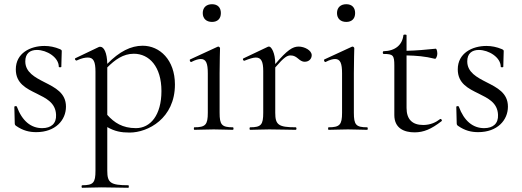

<svg xmlns="http://www.w3.org/2000/svg" viewBox="-20 -616 2475 911"><path d="M100 -325C100 -362 122 -379 155 -379C202 -379 259 -344 259 -299C259 -296 271 -296 271 -299C271 -327 273 -351 273 -372C273 -377 273 -379 264 -383C240 -393 216 -398 191 -398C124 -398 55 -364 55 -287C55 -220 105 -196 154 -172C198 -150 244 -129 246 -71C248 -30 223 -8 180 -8C127 -8 85 -42 60 -110C59 -114 48 -113 48 -109L50 -31C50 -25 52 -22 56 -19C89 4 119 11 152 11C243 11 293 -46 293 -110C293 -175 242 -200 191 -226C146 -249 100 -273 100 -325Z M370 275C393 275 427 273 462 273C510 273 554 275 589 275C592 275 592 263 589 263C504 263 489 251 489 194V-13C524 7 554 13 595 13C682 13 810 -54 810 -215C810 -332 738 -399 657 -399C601 -399 547 -372 489 -313C488 -366 473 -394 456 -394C454 -394 451 -394 449 -393L338 -340C332 -337 339 -327 344 -329C367 -340 384 -343 397 -343C424 -343 433 -323 433 -276V194C433 251 423 263 370 263C366 263 366 275 370 275ZM489 -71V-296C525 -332 564 -361 615 -361C688 -361 746 -300 746 -184C746 -70 694 -8 625 -8C561 -8 522 -34 489 -71Z M902 0C927 0 959 -2 994 -2C1029 -2 1061 0 1085 0C1089 0 1089 -12 1085 -12C1032 -12 1022 -24 1022 -81V-269C1022 -333 1024 -376 1024 -387C1024 -391 1019 -395 1016 -395C1015 -395 1015 -395 1012 -394L882 -334C878 -332 882 -320 888 -322C907 -332 922 -336 933 -336C958 -336 966 -315 966 -268V-81C966 -24 955 -12 902 -12C899 -12 899 0 902 0ZM986 -512C1012 -512 1028 -527 1028 -554C1028 -580 1013 -596 986 -596C960 -596 942 -581 942 -554C942 -528 959 -512 986 -512Z M1167 0C1190 0 1223 -2 1258 -2C1305 -2 1351 0 1383 0C1388 0 1388 -12 1383 -12C1301 -12 1286 -24 1286 -81V-296C1329 -346 1343 -353 1359 -353C1392 -353 1398 -323 1426 -323C1447 -323 1459 -338 1459 -354C1459 -377 1425 -395 1397 -395C1369 -395 1343 -379 1286 -312V-313C1286 -366 1267 -395 1257 -395C1255 -395 1253 -395 1251 -394L1135 -339C1129 -336 1135 -326 1140 -328C1163 -337 1181 -343 1194 -343C1220 -343 1229 -323 1229 -279V-81C1229 -24 1219 -12 1167 -12C1163 -12 1163 0 1167 0Z M1539 0C1564 0 1596 -2 1631 -2C1666 -2 1698 0 1722 0C1726 0 1726 -12 1722 -12C1669 -12 1659 -24 1659 -81V-269C1659 -333 1661 -376 1661 -387C1661 -391 1656 -395 1653 -395C1652 -395 1652 -395 1649 -394L1519 -334C1515 -332 1519 -320 1525 -322C1544 -332 1559 -336 1570 -336C1595 -336 1603 -315 1603 -268V-81C1603 -24 1592 -12 1539 -12C1536 -12 1536 0 1539 0ZM1623 -512C1649 -512 1665 -527 1665 -554C1665 -580 1650 -596 1623 -596C1597 -596 1579 -581 1579 -554C1579 -528 1596 -512 1623 -512Z M1947 12C1990 12 2026 -3 2075 -41C2080 -45 2073 -54 2068 -51C2049 -36 2023 -23 1988 -23C1937 -23 1909 -49 1909 -104V-353C1956 -352 1996 -349 2044 -337C2049 -336 2055 -351 2055 -361C2055 -374 2051 -385 2048 -385C1999 -380 1956 -376 1909 -375V-449C1909 -453 1894 -453 1894 -449C1889 -403 1855 -374 1800 -373C1795 -373 1795 -360 1800 -360C1845 -360 1851 -354 1851 -305V-70C1851 -7 1898 12 1947 12Z M2197 -325C2197 -362 2219 -379 2252 -379C2299 -379 2356 -344 2356 -299C2356 -296 2368 -296 2368 -299C2368 -327 2370 -351 2370 -372C2370 -377 2370 -379 2361 -383C2337 -393 2313 -398 2288 -398C2221 -398 2152 -364 2152 -287C2152 -220 2202 -196 2251 -172C2295 -150 2341 -129 2343 -71C2345 -30 2320 -8 2277 -8C2224 -8 2182 -42 2157 -110C2156 -114 2145 -113 2145 -109L2147 -31C2147 -25 2149 -22 2153 -19C2186 4 2216 11 2249 11C2340 11 2390 -46 2390 -110C2390 -175 2339 -200 2288 -226C2243 -249 2197 -273 2197 -325Z"/></svg>

Font: Cormorant Garamond
Style: Regular
Weight: 400
Designer: Christian Thalmann (Catharsis Fonts)
Foundry: Catharsis Fonts
Version: Version 4.002;Glyphs 3.4 (3410)